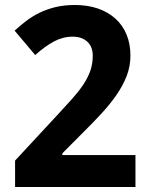

<svg xmlns="http://www.w3.org/2000/svg" viewBox="-20 -744 591 764"><path d="M519 0H40V-105L208 -286.1Q239.7 -320.3 265.6 -349.1Q291.5 -377.9 310.1 -405.3Q328.6 -432.6 338.9 -460.9Q349.1 -489.3 349.1 -522Q349.1 -558.1 327.4 -578.1Q305.7 -598.1 269 -598.1Q230.5 -598.1 194.8 -579.1Q159.2 -560.1 120.1 -524.9L38.1 -622.1Q60.1 -642.1 84 -660.4Q107.9 -678.7 136.7 -692.9Q165.5 -707 200.2 -715.6Q234.9 -724.1 277.8 -724.1Q329.1 -724.1 369.9 -710Q410.6 -695.8 439.5 -669.7Q468.3 -643.6 483.6 -606.4Q499 -569.3 499 -522.9Q499 -481 484.4 -442.6Q469.7 -404.3 444.3 -367.4Q418.9 -330.6 385.5 -294.2Q352.1 -257.8 314 -220.2L228 -133.8V-127H519Z"/></svg>

Font: Phetsarath
Style: Bold
Weight: 700
Designer: Danh Hong
Foundry: Danh Hong
Version: Version 1.01